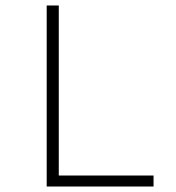

<svg xmlns="http://www.w3.org/2000/svg" viewBox="-20 -679 640 699"><path d="M150 0V-659H194V-40H539V0Z"/></svg>

Font: Source Code Pro ExtraLight Light
Style: Regular
Weight: 300
Monospace: yes
Version: Version 1.018;hotconv 1.0.116;makeotfexe 2.5.65601